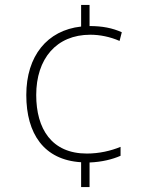

<svg xmlns="http://www.w3.org/2000/svg" viewBox="-20 -744 610 774"><path d="M341 -639V-724H307V-637C170 -622 86 -518 86 -361C86 -205 157 -99 307 -90V10H341V-89C392 -91 434 -102 466 -116V-152C427 -136 380 -125 330 -125C188 -125 126 -225 126 -361C126 -507 207 -604 344 -604C382 -604 423 -596 462 -579L471 -614C433 -631 393 -639 341 -639Z"/></svg>

Font: Noto Sans Telugu ExtraLight
Style: Regular
Weight: 200
Designer: Jelle Bosma - Monotype Design Team
Foundry: Monotype Imaging Inc.
Version: Version 2.005